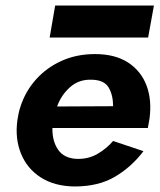

<svg xmlns="http://www.w3.org/2000/svg" viewBox="-20 -666 580 696"><path d="M160 -530H517L538 -646H180ZM170 -202H516L522 -236Q531 -304 511 -356.5Q491 -409 444 -439.5Q397 -470 324 -470Q258 -470 203.5 -445.5Q149 -421 110.5 -378Q72 -335 54 -279Q50 -267 47.5 -255Q45 -243 43 -230Q34 -164 56 -109.5Q78 -55 127.5 -23Q177 9 250 10Q337 10 397 -25.5Q457 -61 500 -118L390 -155Q367 -128 334 -108.5Q301 -89 259 -90Q212 -92 190.5 -123.5Q169 -155 170 -202ZM187 -280Q202 -322 234.5 -350.5Q267 -379 313 -377Q358 -376 374 -348.5Q390 -321 390 -281Z"/></svg>

Font: Jost* 600 Semi Italic
Style: Italic
Weight: 600
Italic angle: -10°
Version: Version 3.200; ttfautohint (v0.97) -l 8 -r 50 -G 200 -x 14 -